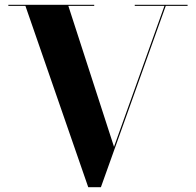

<svg xmlns="http://www.w3.org/2000/svg" viewBox="-20 -770 821 805"><path d="M458 -154.5 669.5 -745.5H545V-750H766.5V-745.5H675L403 15H350L86.5 -745.5H15V-750H375V-745.5H266.5Z"/></svg>

Font: Bodoni* 36pt
Style: Bold
Weight: 700
Version: Version 2.3